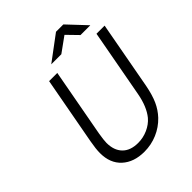

<svg xmlns="http://www.w3.org/2000/svg" viewBox="-257 -1074 1230 1230"><g transform="rotate(-45 358.0 -459.0)"><path d="M212.9 -738.8H287.1L202.1 -277.8Q192.9 -223.1 192.9 -199.2Q192.9 -131.3 230 -93.3Q267.1 -55.2 336.9 -55.2Q382.8 -55.2 424.8 -74Q466.8 -92.8 494.1 -125Q539.1 -180.2 557.1 -277.8L642.1 -738.8H715.8L630.9 -277.8Q617.2 -207 596.4 -161.1Q575.7 -115.2 541 -78.1Q499.5 -34.7 443.4 -10.7Q387.2 13.2 325.2 13.2Q230.5 13.2 173.8 -38.6Q117.2 -90.3 117.2 -182.1Q117.2 -219.7 127.9 -277.8ZM298.8 -805.2 467.8 -931.2H534.2L652.8 -805.2H564L492.2 -878.9L390.1 -805.2Z"/></g></svg>

Font: Involve
Style: Italic
Weight: 400
Italic angle: -10.5°
Designer: Stefan Peev
Foundry: Context Ltd.
Version: Version 1.001